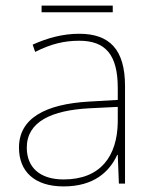

<svg xmlns="http://www.w3.org/2000/svg" viewBox="-20 -709 551 688"><path d="M384 -689H129V-665H384ZM264 -588C205 -588 150 -573 97 -549L106 -523C163 -552 211 -563 264 -563C357 -563 402 -514 402 -394V-351L299 -345C142 -336 48 -285 48 -180C48 -96 102 -41 208 -41C316 -41 372 -93 400 -154H402L406 -51H428V-401C428 -531 373 -588 264 -588ZM301 -321 402 -326V-271C400 -150 341 -66 208 -66C123 -66 76 -109 76 -180C76 -273 165 -314 301 -321Z"/></svg>

Font: Noto Sans Tamil UI Thin
Style: Regular
Weight: 100
Designer: Jelle Bosma - Monotype Design Team
Foundry: Monotype Imaging Inc.
Version: Version 2.004